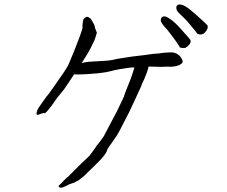

<svg xmlns="http://www.w3.org/2000/svg" viewBox="-20 -808 1040 880"><path d="M852 -694Q833 -718 818 -731Q805 -743 797.5 -751Q790 -759 789 -765Q787 -772 789 -779Q791 -784 796 -786Q801 -789 808 -787Q817 -786 828 -780Q841 -772 851 -764Q866 -752 885 -735Q930 -695 931.5 -690Q933 -685 931.5 -679Q930 -673 924 -665Q918 -657 913 -653.5Q908 -650 898 -650Q886 -651 884 -654Q884 -656 852 -694ZM775 -635Q748 -670 744 -675Q731 -688 725 -697Q719 -705 717 -712Q716 -718 719 -725Q721 -730 727 -732Q732 -734 739 -732Q747 -730 758 -722Q770 -714 780 -705Q794 -692 811 -673Q851 -629 853 -624Q855 -619 853 -613Q851 -607 844 -600Q837 -593 832 -590Q827 -587 815.5 -588Q804 -589 803 -593Q800 -601 775 -635ZM661 -503Q660 -499 659 -494Q653 -472 640 -443Q632 -427 629 -420H630L628 -415L601 -356Q575 -301 571 -292L526 -205Q520 -192 495 -157Q473 -127 472 -123Q467 -100 423 -58Q396 -32 382 -18Q370 -6 366 -2L339 19L329 24Q320 30 317 30Q296 36 281 45Q255 59 249 46L248 45L249 44Q254 38 258 35Q263 30 273 19Q289 3 292 2Q293 1 300 -6L355 -61Q386 -91 390 -94Q393 -98 405 -114Q417 -130 421 -137Q425 -145 428 -146Q429 -148 441 -163Q461 -189 460 -193V-194H461Q508 -282 516 -298L547 -363Q550 -375 566 -414Q583 -454 591 -482Q594 -492 596 -499Q595 -499 594 -499Q578 -499 561 -496Q526 -490 523 -490Q493 -484 492 -483Q463 -476 459 -476Q438 -472 376 -468Q335 -466 319 -467Q317 -463 315 -460Q277 -404 274 -399L243 -361Q239 -355 216 -323Q188 -286 184 -289Q180 -292 169 -287Q155 -281 151 -282Q146 -283 148 -292Q150 -304 159 -317Q173 -338 177 -343Q195 -369 206 -381Q206 -382 207 -383L230 -415L273 -477Q292 -505 299 -524Q308 -544 321 -577Q341 -628 346 -642Q361 -682 358 -685Q357 -686 360 -709Q361 -716 362 -718Q365 -723 370 -727Q377 -732 380 -731Q393 -727 398 -719Q415 -691 414 -688Q413 -684 424 -658Q421 -648 416 -632Q414 -625 405 -607Q395 -586 386 -570Q377 -554 354 -519Q368 -523 389 -525L455 -529Q486 -530 516 -538Q526 -540 548 -543Q583 -549 587 -549Q657 -557 667 -559Q676 -561 708 -563Q727 -567 763 -568Q782 -569 799 -556Q806 -550 809 -545Q816 -535 817 -529Q818 -522 813 -517Q805 -510 792 -506Q774 -502 762 -502Q747 -503 732 -502Q716 -501 701 -502Q674 -503 661 -503Z"/></svg>

Font: ToneOZ-Tsuipita-TC
Style: Tsuipita-TC
Weight: 400
Designer: :Jeffrey Xuan (Chih-Lin Hsuan)  :
Foundry: jeffreyx@gmail.com, cjkFonts.io
Version: Version 0.24071